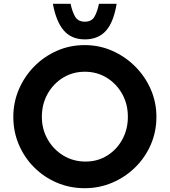

<svg xmlns="http://www.w3.org/2000/svg" viewBox="-20 -981 892 1009"><path d="M50 -367Q50 -443 79 -511Q108 -579 159.5 -631.5Q211 -684 279 -714Q347 -744 425 -744Q502 -744 570 -714Q638 -684 690.5 -631.5Q743 -579 772.5 -511Q802 -443 802 -367Q802 -289 772.5 -221Q743 -153 690.5 -101.5Q638 -50 570 -21Q502 8 425 8Q347 8 279 -21Q211 -50 159.5 -101.5Q108 -153 79 -221Q50 -289 50 -367ZM200 -367Q200 -302 230.5 -248.5Q261 -195 313 -163.5Q365 -132 430 -132Q493 -132 543.5 -163.5Q594 -195 623 -248.5Q652 -302 652 -367Q652 -434 622 -487.5Q592 -541 541 -572.5Q490 -604 426 -604Q362 -604 311 -572.5Q260 -541 230 -487.5Q200 -434 200 -367ZM426 -774Q356 -774 315.5 -820.5Q275 -867 258 -961H351Q360 -918 375.5 -892.5Q391 -867 426 -867Q461 -867 476 -892.5Q491 -918 500 -961H593Q577 -864 536.5 -819Q496 -774 426 -774Z"/></svg>

Font: Reem Kufi
Style: Bold
Weight: 700
Designer: Khaled Hosny
Version: Version 1.001